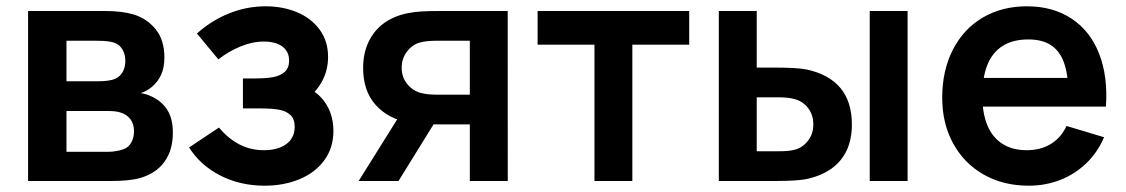

<svg xmlns="http://www.w3.org/2000/svg" viewBox="-20 -575 3576 610"><path d="M69.2 0V-540H314.5Q367.2 -540 403.7 -529.3Q446.7 -516.4 474.5 -482.1Q502.3 -447.8 502.3 -392.8Q502.3 -360.2 491.9 -337.5Q481.5 -314.8 462.5 -298.8Q445.4 -284.8 427 -279.2Q446.8 -276.2 464.2 -267.3Q494.2 -252.9 511.7 -225.5Q529.2 -198 529.2 -153Q529.2 -98.2 502.6 -61.2Q476 -24.2 426 -9.7Q408.3 -4.6 385 -2.3Q361.7 0 334.5 0ZM326.2 -92.8Q336.9 -92.8 349.3 -95Q361.7 -97.1 371.3 -100.5Q388.6 -106.4 397.2 -122.4Q405.8 -138.4 405.8 -158Q405.8 -181.4 394.3 -196.3Q382.8 -211.2 364.3 -217Q350.8 -222.3 323.5 -222.3H191.2V-92.8ZM291.2 -316.8Q307.6 -316.8 322 -318.6Q336.4 -320.4 346 -324.8Q361.6 -331.5 369.9 -346.6Q378.2 -361.8 378.2 -381.3Q378.2 -402.4 368.9 -418.1Q359.7 -433.8 341.7 -439.7Q324.3 -445.5 288.7 -445.5H191.2V-316.8Z M820.8 15Q743.7 15 680.2 -17.2Q616.8 -49.5 580.7 -106.5L675.7 -169.8Q705.2 -134.4 740.8 -116.1Q776.3 -97.8 819 -97.8Q848.8 -97.8 870.8 -106.8Q892.8 -115.7 904.6 -132.4Q916.3 -149.1 916.3 -171.7Q916.3 -196.8 902.8 -209.5Q889.2 -222.2 867.7 -226.2Q846.2 -230.3 811.2 -230.5Q806.6 -230.6 801.5 -230.6Q796.5 -230.7 791.8 -230.7H751.8V-325.8H791.7Q826.6 -325.8 849.2 -330.3Q871.8 -334.8 885.1 -347.2Q898.5 -359.6 898.5 -382.8Q898.5 -403.4 887.7 -417Q876.9 -430.5 858.9 -436.8Q840.9 -443 818.5 -443Q781.8 -443 743.9 -427.3Q706 -411.7 673.7 -386.3L605.7 -468.5Q651.5 -509.7 707.4 -532.3Q763.3 -555 824.3 -555Q877.6 -555 922.8 -536.5Q968.1 -517.9 995.2 -481.3Q1022.3 -444.8 1022.3 -393.8Q1022.3 -355.1 1005.8 -321.7Q989.3 -288.3 954.7 -258.8L952.8 -298Q980.1 -286.7 999.5 -266Q1019 -245.3 1029.2 -218Q1039.3 -190.7 1039.3 -159.3Q1039.3 -104.8 1010 -65.3Q980.8 -25.9 931 -5.5Q881.2 15 820.8 15Z M1472.7 0V-179.8H1375.8Q1314 -179.8 1278 -186.2Q1212.6 -197.7 1173.1 -242.1Q1133.7 -286.5 1133.7 -358.7Q1133.7 -405.9 1151.1 -442.3Q1168.6 -478.7 1200.1 -501.5Q1231.6 -524.2 1274 -532.8Q1296.9 -537.5 1321.1 -538.8Q1345.2 -540 1374.2 -540H1593L1593.2 0ZM1119.5 0 1248.7 -206.7H1374L1246.2 0ZM1363.7 -274.3H1472.7V-445.5H1363.7Q1334.5 -445.5 1313.7 -439.8Q1289.9 -433.2 1273 -411.1Q1256.2 -389.1 1256.2 -359.7Q1256.2 -329.7 1273.7 -308.2Q1291.2 -286.8 1316.8 -279.7Q1327.9 -276.8 1339.9 -275.6Q1351.8 -274.3 1363.7 -274.3Z M1868.7 0V-433H1688V-540H2169.7V-433H1989V0Z M2263.8 0 2263.7 -540H2384.2V-360.2H2444.3Q2511.9 -360.2 2542.5 -354.3Q2686.5 -323.2 2686.5 -179.3Q2686.5 -132.5 2670.1 -97.5Q2653.8 -62.5 2622.5 -39.9Q2591.2 -17.3 2546.2 -7Q2528.3 -3 2501.7 -1.5Q2475 0 2446 0ZM2456.5 -94.5Q2470.2 -94.5 2482.7 -95.5Q2495.2 -96.6 2506.7 -99.8Q2530.4 -106.5 2547.2 -128Q2564 -149.6 2564 -179.3Q2564 -210.8 2547 -232.2Q2529.9 -253.7 2503.5 -260.5Q2483.9 -265.7 2456.5 -265.7H2384.2V-94.5ZM2743.2 0V-540H2863.5V0Z M3248.8 15Q3167.8 15 3105.4 -20.3Q3043 -55.7 3008.2 -119.3Q2973.5 -182.9 2973.5 -264.2Q2973.5 -351.3 3007.4 -417.2Q3041.3 -483.2 3102.2 -519.1Q3163.2 -555 3242.2 -555Q3325 -555 3384.2 -516Q3443.4 -477.1 3471.8 -404.9Q3500.2 -332.8 3493.6 -236.3H3374V-280.3Q3373.7 -339.5 3360.1 -376.6Q3346.6 -413.7 3318.8 -431.7Q3290.9 -449.7 3247.2 -449.7Q3198.2 -449.7 3165.7 -429.2Q3133.1 -408.8 3117 -368.9Q3101 -329 3101 -270Q3101 -215.2 3117 -176.7Q3133.1 -138.2 3164.8 -118Q3196.6 -97.8 3242.2 -97.8Q3286.2 -97.8 3318.6 -117.6Q3351 -137.4 3368.5 -174.8L3487.7 -139Q3467.3 -90.9 3431.2 -56.2Q3395 -21.4 3348 -3.2Q3300.9 15 3248.8 15ZM3063 -236.3V-327.5H3434.7V-236.3Z"/></svg>

Font: Manrope
Style: Regular
Weight: 400
Designer: Mikhail Sharanda
Foundry: Mikhail Sharanda
Version: Version 4.503